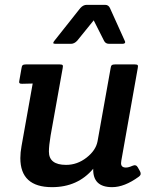

<svg xmlns="http://www.w3.org/2000/svg" viewBox="-20 -761 644 793"><path d="M59 0ZM182 -135Q182 -80 253 -80Q299 -80 337.5 -110Q376 -140 383 -178L437 -480Q438 -489 442 -492Q446 -495 456 -495H536Q546 -495 548.5 -492Q551 -489 549 -480L481 -97Q480 -92 480 -87Q480 -69 500 -69Q511 -69 526.5 -76Q542 -83 549 -70L558 -54Q561 -49 561 -43Q561 -37 553 -31Q494 12 443 12Q363 12 365 -64Q301 12 195 12Q64 12 64 -108Q64 -131 69 -158L115 -416L73 -415Q59 -414 59 -422Q59 -425 60 -429L69 -480Q70 -489 74 -492Q78 -495 88 -495H226Q236 -495 238.5 -492Q241 -489 239 -480L189 -201Q182 -159 182 -135ZM273 -580H209Q200 -580 200 -583.5Q200 -587 205 -593L312 -728Q324 -741 338 -741H414Q428 -741 434 -728L495 -593Q497 -589 497 -587Q497 -580 485 -580H431Q416 -580 410 -592L367 -677L299 -593Q287 -580 273 -580Z"/></svg>

Font: Crete Round
Style: Italic
Weight: 400
Designer: Veronika Burian
Foundry: TypeTogether
Version: Version 1.001; ttfautohint (v1.6)